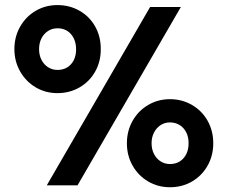

<svg xmlns="http://www.w3.org/2000/svg" viewBox="-20 -748 918 775"><path d="M38.1 -549.8Q38.1 -599.6 61.3 -640.4Q84.5 -681.2 124 -704.3Q163.6 -727.5 211.9 -727.5Q261.2 -727.5 301.5 -704.3Q341.8 -681.2 364.5 -640.4Q387.2 -599.6 386.7 -549.8Q387.2 -500.5 364.5 -459.7Q341.8 -418.9 301.5 -395.5Q261.2 -372.1 211.9 -372.1Q163.6 -372.1 124 -395.5Q84.5 -418.9 61.3 -459.7Q38.1 -500.5 38.1 -549.8ZM287.1 -548.8Q287.1 -586.4 266.6 -610.1Q246.1 -633.8 211.9 -633.8Q190.9 -633.8 174.1 -623Q157.2 -612.3 147.5 -593.3Q137.7 -574.2 137.7 -549.8Q137.7 -525.4 147.5 -506.3Q157.2 -487.3 174.1 -476.6Q190.9 -465.8 211.9 -465.8Q246.1 -465.8 266.6 -488.8Q287.1 -511.7 287.1 -548.8ZM585.9 -719.7H710L293 0H168.9ZM492.2 -169.9Q492.2 -219.2 515.1 -260Q538.1 -300.8 577.9 -324.2Q617.7 -347.7 666 -347.7Q714.8 -347.7 755.1 -324.2Q795.4 -300.8 818.1 -260.3Q840.8 -219.7 840.8 -169.9Q840.8 -120.1 818.1 -79.6Q795.4 -39.1 755.4 -15.6Q715.3 7.8 666 7.8Q617.7 7.8 577.9 -15.6Q538.1 -39.1 515.1 -79.6Q492.2 -120.1 492.2 -169.9ZM741.2 -169.9Q741.2 -207 720.5 -230.2Q699.7 -253.4 666 -253.9Q645 -253.9 628.2 -242.9Q611.3 -231.9 601.6 -212.9Q591.8 -193.8 591.8 -169.9Q591.8 -145.5 601.6 -126.5Q611.3 -107.4 628.2 -96.7Q645 -85.9 666 -85.9Q699.7 -85.9 720.5 -109.1Q741.2 -132.3 741.2 -169.9Z"/></svg>

Font: Reddit Sans Fudge
Style: Bold
Weight: 700
Designer: Stephen Hutchings
Foundry: Reddit
Version: Version 1.013